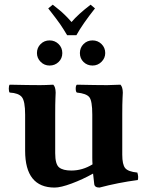

<svg xmlns="http://www.w3.org/2000/svg" viewBox="-20 -803 638 832"><path d="M311 -650.4H271Q264.2 -662.1 255.6 -675.5Q247.1 -689 240.5 -698.5Q233.9 -708 222.7 -722.9Q211.4 -737.8 206.5 -744.1Q201.7 -750.5 189 -766.6L208.5 -782.7Q226.6 -768.6 237.5 -759.5Q248.5 -750.5 262.2 -737.1Q275.9 -723.6 290 -707.5Q317.9 -740.7 372.6 -782.7L391.6 -766.6Q337.4 -698.2 311 -650.4ZM436 -573.2Q436 -551.3 419.9 -535.2Q403.8 -519 380.9 -519Q357.9 -519 342 -534.4Q326.2 -549.8 326.2 -573Q326.2 -596.2 342 -612.1Q357.9 -627.9 380.9 -627.9Q403.8 -627.9 419.9 -612.1Q436 -596.2 436 -573.2ZM140.1 -573.2Q140.1 -596.2 156 -612.1Q171.9 -627.9 194.8 -627.9Q217.8 -627.9 233.9 -612.1Q250 -596.2 250 -573Q250 -549.8 233.9 -534.4Q217.8 -519 194.8 -519Q171.9 -519 156 -535.2Q140.1 -551.3 140.1 -573.2ZM509.8 -132.8Q509.8 -89.8 522.5 -74.5Q535.2 -59.1 575.2 -55.2Q581.1 -36.1 577.1 -22.9Q492.2 -11.7 411.1 9.8Q389.2 9.8 388.2 -6.8Q385.7 -25.9 383.3 -50.8Q337.9 -25.4 290.5 -7.8Q243.2 9.8 216.8 9.8Q88.9 9.8 88.9 -149.9V-306.2Q88.9 -365.2 74.5 -382.6Q60.1 -399.9 22 -401.9Q18.1 -405.8 18.1 -418.9Q18.1 -432.1 22 -436Q107.9 -434.1 153.8 -434.1Q174.8 -434.1 210.9 -436Q220.7 -426.3 221.2 -401.9Q221.2 -397.9 220.2 -377Q219.2 -356 219.2 -306.2V-139.2Q219.2 -91.3 236.1 -77.6Q252.9 -64 289.1 -64Q337.4 -64 380.9 -90.8Q380.4 -98.6 380.1 -106.2Q379.9 -113.8 379.9 -120.6V-306.2Q379.9 -366.2 366.9 -382.1Q354 -397.9 313 -401.9Q308.1 -405.8 308.1 -418.9Q308.1 -432.1 313 -436Q398.9 -434.1 444.8 -434.1Q463.9 -434.1 502 -436Q511.7 -426.3 512.2 -401.9Q512.2 -397.9 511 -377Q509.8 -356 509.8 -306.2Z"/></svg>

Font: Linux Libertine
Style: Bold
Weight: 700
Designer: Philipp H. Poll
Foundry: Philipp H. Poll
Version: Version 5.0.3